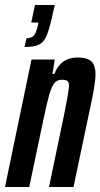

<svg xmlns="http://www.w3.org/2000/svg" viewBox="-33 -748 402 768"><path d="M119 -648 121 -658H92L107 -728H186L175 -679Q163 -626 152 -602Q141 -578 122 -569Q103 -560 65 -560L73 -595Q93 -595 102.5 -606Q112 -617 119 -648ZM93 -510H186L177 -452H184Q210 -518 277 -518Q316 -518 332.5 -502.5Q349 -487 349 -450Q349 -423 336 -356L261 0H163L224 -292Q241 -376 243 -404Q243 -419 236.5 -424Q230 -429 214 -429Q195 -429 184 -415Q173 -401 163.5 -367.5Q154 -334 138 -257L84 0H-13Z"/></svg>

Font: Saira Ultra Condensed
Style: Bold Italic
Weight: 700
Width: 1
Italic angle: -12°
Designer: Hector Gatti with collaboration of the Omnibus-Type team
Foundry: Omnibus-Type
Version: Version 1.001; ttfautohint (v1.8)